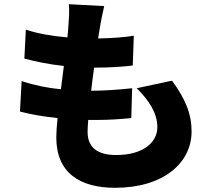

<svg xmlns="http://www.w3.org/2000/svg" viewBox="-20 -830 1000 914"><path d="M631 -410C691 -350 729 -291 729 -224C729 -154 664 -92 533 -92C444 -92 397 -128 397 -202C397 -216 398 -236 400 -259H441C500 -259 556 -263 605 -268L609 -410C547 -403 471 -398 415 -398H414C418 -434 423 -472 428 -508C507 -508 557 -512 612 -518L617 -660C577 -653 515 -648 447 -647C451 -671 454 -690 456 -702C461 -730 466 -759 476 -801L308 -810C311 -773 308 -741 306 -712C305 -694 303 -674 301 -652C229 -658 159 -670 103 -689L96 -551C152 -536 218 -523 284 -516L270 -405C209 -411 146 -423 83 -444L75 -299C124 -286 185 -275 254 -268C250 -230 248 -198 248 -176C248 -8 359 64 528 64C756 64 892 -53 892 -204C892 -288 863 -358 799 -446Z"/></svg>

Font: GenEiGothic-pro-Heavy
Style: Bold
Weight: 900
Designer: Ryoko NISHIZUKA (kana & ideographs); Paul D. Hunt (Latin, Greek & Cyrillic); Wenlong ZHANG (bopomofo); Sandoll Communica
Foundry: Adobe Systems Incorporated; o_tamon
Version: Version 1.000.140830